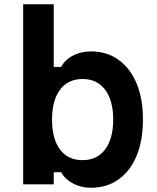

<svg xmlns="http://www.w3.org/2000/svg" viewBox="-20 -868 740 904"><path d="M408 16Q362 16 324 -4Q286 -24 268 -57H233V0H89V-848H233V-553H268Q286 -587 324 -606.5Q362 -626 408 -626Q483 -626 538 -586.5Q593 -547 623 -475.5Q653 -404 653 -305Q653 -206 623 -134Q593 -62 538 -23Q483 16 408 16ZM369 -114Q437 -114 475 -164.5Q513 -215 513 -305Q513 -395 475 -445.5Q437 -496 369 -496Q300 -496 262.5 -445.5Q225 -395 225 -305Q225 -214 262.5 -164Q300 -114 369 -114Z"/></svg>

Font: Martian Mono SemiExpanded SemiBold
Style: Regular
Weight: 600
Monospace: yes
Version: Version 0.930